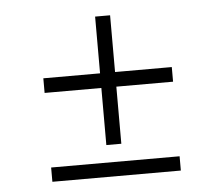

<svg xmlns="http://www.w3.org/2000/svg" viewBox="-40 -615 604 536"><g transform="rotate(-5 262.0 -346.5)"><path d="M287 -211H245V-371H86V-412H245V-571H287V-412H446V-371H287ZM446 -122H86V-162H446Z"/></g></svg>

Font: Josefin Slab
Style: Regular
Weight: 400
Designer: Santiago Orozco
Foundry: Typemade
Version: Version 2.000